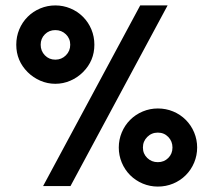

<svg xmlns="http://www.w3.org/2000/svg" viewBox="-20 -686 787 708"><path d="M82 -624Q102 -644 128.5 -655Q155 -666 184 -666Q213 -666 239.5 -655Q266 -644 286 -624Q306 -604 317 -577.5Q328 -551 328 -521Q328 -462 286 -420Q266 -400 239.5 -388.5Q213 -377 184 -377Q155 -377 128.5 -388.5Q102 -400 82 -420Q40 -462 40 -521Q40 -551 51 -577.5Q62 -604 82 -624ZM240 0H139L497 -666H598ZM184 -466Q207 -466 223 -482Q239 -498 239 -521Q239 -544 223 -559.5Q207 -575 184 -575Q161 -575 145.5 -559.5Q130 -544 130 -521Q130 -498 145.5 -482Q161 -466 184 -466ZM460 -244Q480 -264 506.5 -275Q533 -286 562 -286Q592 -286 618.5 -275Q645 -264 665 -244Q685 -224 696 -197.5Q707 -171 707 -142Q707 -113 696 -86.5Q685 -60 665 -40Q645 -20 618.5 -9Q592 2 562 2Q533 2 506.5 -9Q480 -20 460 -40Q440 -60 429 -86.5Q418 -113 418 -142Q418 -171 429 -197.5Q440 -224 460 -244ZM562 -88Q585 -88 600.5 -103.5Q616 -119 616 -142Q616 -165 600.5 -181Q585 -197 562 -197Q539 -197 523 -181Q507 -165 507 -142Q507 -119 523 -103.5Q539 -88 562 -88Z"/></svg>

Font: Sulphur Point
Style: Bold
Weight: 700
Designer: Noponies / Dale Sattler
Foundry: Noponies
Version: Version 1.000; ttfautohint (v1.8)